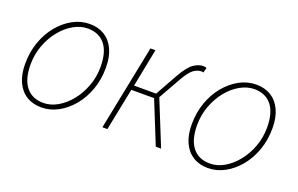

<svg xmlns="http://www.w3.org/2000/svg" viewBox="-68 -746 1572 1014"><g transform="rotate(20 718.0 -239.0)"><path d="M204 12Q156 12 120.5 -10Q85 -32 65.5 -74Q46 -116 46 -176Q46 -243 66.5 -300Q87 -357 122.5 -399.5Q158 -442 202.5 -466Q247 -490 296 -490Q344 -490 379.5 -468Q415 -446 434.5 -404Q454 -362 454 -302Q454 -235 433.5 -178Q413 -121 377.5 -78.5Q342 -36 297.5 -12Q253 12 204 12ZM206 -14Q247 -14 286 -36.5Q325 -59 356.5 -98Q388 -137 407 -188Q426 -239 426 -296Q426 -379 391.5 -421.5Q357 -464 294 -464Q254 -464 214.5 -441.5Q175 -419 143.5 -380Q112 -341 93 -290Q74 -239 74 -182Q74 -100 108.5 -57Q143 -14 206 -14Z M544 0 640 -478H668L626 -264H750L818 -386Q853 -448 881 -467Q909 -486 934 -486Q946 -486 954 -482L946 -454Q942 -456 939 -456Q936 -456 932 -456Q914 -456 892.5 -441.5Q871 -427 842 -376L772 -252L874 0H844L748 -238H620L572 0Z M1140 12Q1092 12 1056.5 -10Q1021 -32 1001.5 -74Q982 -116 982 -176Q982 -243 1002.5 -300Q1023 -357 1058.5 -399.5Q1094 -442 1138.5 -466Q1183 -490 1232 -490Q1280 -490 1315.5 -468Q1351 -446 1370.5 -404Q1390 -362 1390 -302Q1390 -235 1369.5 -178Q1349 -121 1313.5 -78.5Q1278 -36 1233.5 -12Q1189 12 1140 12ZM1142 -14Q1183 -14 1222 -36.5Q1261 -59 1292.5 -98Q1324 -137 1343 -188Q1362 -239 1362 -296Q1362 -379 1327.5 -421.5Q1293 -464 1230 -464Q1190 -464 1150.5 -441.5Q1111 -419 1079.5 -380Q1048 -341 1029 -290Q1010 -239 1010 -182Q1010 -100 1044.5 -57Q1079 -14 1142 -14Z"/></g></svg>

Font: Source Sans Variable
Style: Italic
Weight: 200
Italic angle: -11°
Designer: Paul D. Hunt
Foundry: Adobe Systems Incorporated
Version: Version 3.006;hotconv 1.0.111;makeotfexe 2.5.65597